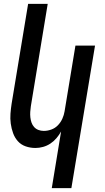

<svg xmlns="http://www.w3.org/2000/svg" viewBox="-20 -755 540 990"><path d="M247 215 295 -77Q285 -59 271 -42.5Q257 -26 239.5 -14.5Q222 -3 202 2.5Q182 8 163 8Q136 8 112 -0.5Q88 -9 72 -27Q56 -45 47.5 -68.5Q39 -92 35.5 -117.5Q32 -143 34 -169Q36 -195 40 -221L125 -735H226L139 -207Q137 -193 136 -178.5Q135 -164 136.5 -150Q138 -136 142.5 -123Q147 -110 156 -100Q165 -90 178 -85Q191 -80 206 -80Q225 -80 244.5 -87Q264 -94 278.5 -109Q293 -124 301.5 -143Q310 -162 313 -181L369 -520H470L348 215Z"/></svg>

Font: Iosevka Semibold
Style: Italic
Weight: 600
Italic angle: -9°
Monospace: yes
Designer: Belleve Invis
Foundry: Belleve Invis
Version: Version 32.5.0; ttfautohint (v1.8.4)